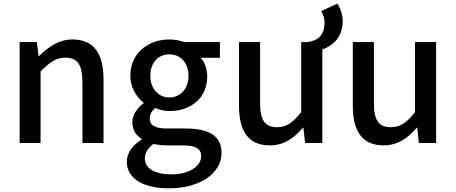

<svg xmlns="http://www.w3.org/2000/svg" viewBox="-20 -779 2482 1046"><path d="M87 0H201V-390C250 -439 285 -465 336 -465C401 -465 429 -427 429 -332V0H544V-346C544 -486 492 -564 375 -564C300 -564 244 -523 193 -474H190L181 -550H87Z M899 247C1075 247 1187 161 1187 55C1187 -39 1119 -79 989 -79H888C818 -79 796 -100 796 -133C796 -159 808 -175 826 -191C850 -180 878 -174 903 -174C1018 -174 1109 -243 1109 -363C1109 -405 1094 -442 1073 -464H1178V-550H983C962 -558 934 -564 903 -564C789 -564 690 -491 690 -366C690 -301 725 -249 762 -220V-216C732 -194 701 -157 701 -114C701 -69 723 -40 751 -23V-18C700 13 671 56 671 102C671 198 767 247 899 247ZM903 -248C846 -248 799 -293 799 -366C799 -441 845 -483 903 -483C961 -483 1007 -440 1007 -366C1007 -293 960 -248 903 -248ZM916 171C825 171 769 139 769 85C769 57 783 29 816 5C839 10 864 13 890 13H973C1040 13 1076 27 1076 73C1076 124 1012 171 916 171Z M1730 -719C1740 -702 1748 -679 1748 -657C1748 -578 1703 -556 1654 -550H1621V-168C1575 -110 1540 -86 1489 -86C1424 -86 1397 -123 1397 -218V-550H1282V-204C1282 -64 1333 13 1450 13C1526 13 1580 -25 1630 -83H1633L1642 0H1736V-510C1793 -529 1847 -575 1847 -665C1847 -700 1834 -735 1818 -759Z M2070 13C2146 13 2200 -25 2250 -83H2253L2262 0H2356V-550H2241V-168C2195 -110 2160 -86 2109 -86C2044 -86 2017 -123 2017 -218V-550H1902V-204C1902 -64 1953 13 2070 13Z"/></svg>

Font: Genne Gothic Medium
Style: Regular
Weight: 500
Designer: Ryoko NISHIZUKA (kana & ideographs); Paul D. Hunt (Latin, Greek & Cyrillic); Wenlong ZHANG (bopomofo); Sandoll Communica
Foundry: Adobe Systems Incorporated
Version: Version 1.004;PS 1.004;hotconv 16.6.51;makeotf.lib2.5.65220